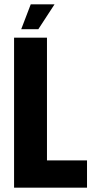

<svg xmlns="http://www.w3.org/2000/svg" viewBox="-20 -867 427 887"><path d="M45 -693H197V-126H382V0H45ZM122 -847H232L157 -732H78Z"/></svg>

Font: Khand Variable Light
Style: Regular
Weight: 300
Designer: Satya Rajpurohit
Foundry: Indian Type Foundry
Version: Version 3.000